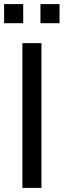

<svg xmlns="http://www.w3.org/2000/svg" viewBox="-23 -915 310 935"><path d="M86 0V-705H179V0ZM174 -802V-895H267V-802ZM-3 -802V-895H90V-802Z"/></svg>

Font: Mulish ExtraLight Medium
Style: Regular
Weight: 500
Version: Version 3.603